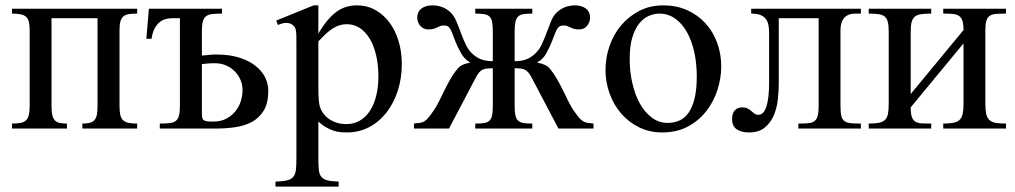

<svg xmlns="http://www.w3.org/2000/svg" viewBox="-20 -480 3791 717"><path d="M287.6 0V-18.6Q303.7 -18.6 314.7 -21.2Q325.7 -23.9 332.3 -31Q338.9 -38.1 341.6 -51Q344.2 -64 344.2 -84.5V-412.1H172.4V-84.5Q172.4 -63.5 175.3 -50.5Q178.2 -37.6 184.8 -30.5Q191.4 -23.4 202.6 -21Q213.9 -18.6 230 -18.6V0H24.9V-18.6Q43.9 -18.6 56.6 -21Q69.3 -23.4 76.9 -30.5Q84.5 -37.6 87.6 -50.5Q90.8 -63.5 90.8 -84.5V-367.7Q90.8 -386.2 87.9 -398.2Q85 -410.2 77.6 -417Q70.3 -423.8 57.6 -426.5Q44.9 -429.2 24.9 -429.2V-447.3H492.2V-429.2Q473.6 -429.2 460.9 -427.2Q448.2 -425.3 440.7 -418.7Q433.1 -412.1 429.7 -399.9Q426.3 -387.7 426.3 -367.7V-84.5Q426.3 -64 429.2 -51Q432.1 -38.1 439.7 -31Q447.3 -23.9 460 -21.2Q472.7 -18.6 492.2 -18.6V0Z M981.9 -141.6Q981.9 -95.2 965.1 -67.4Q948.2 -39.6 920.7 -24.7Q893.1 -9.8 857.9 -4.9Q822.8 0 786.1 0H576.7V-18.6Q599.1 -18.6 613.5 -20.3Q627.9 -22 636.5 -28.6Q645 -35.2 648.4 -48.3Q651.9 -61.5 651.9 -84.5V-412.1H625.5Q612.8 -412.1 600.1 -409.2Q587.4 -406.2 576.7 -397.7Q565.9 -389.2 557.6 -374Q549.3 -358.9 545.9 -335H526.4L536.1 -447.3H809.1V-429.2Q787.1 -429.2 772.5 -427.5Q757.8 -425.8 749.3 -419.2Q740.7 -412.6 737.3 -399.2Q733.9 -385.7 733.9 -362.8V-272.5L756.3 -274.4Q764.2 -275.4 768.8 -275.9Q773.4 -276.4 777.3 -276.4H788.6Q837.4 -276.4 873.5 -264.9Q909.7 -253.4 933.8 -234.4Q958 -215.3 970 -191.2Q981.9 -167 981.9 -141.6ZM885.7 -143.6Q885.7 -165 877.4 -183.3Q869.1 -201.7 855.2 -215.1Q841.3 -228.5 823 -236.1Q804.7 -243.7 784.7 -243.7H773.9Q769 -243.7 763.7 -243.4Q758.3 -243.2 751.2 -242.4Q744.1 -241.7 733.9 -240.7V-58.6Q733.9 -48.3 734.9 -42Q735.8 -35.6 740 -32Q744.1 -28.3 752.4 -27.1Q760.7 -25.9 775.9 -25.9Q804.2 -25.9 824.7 -36.6Q845.2 -47.4 858.9 -64.2Q872.6 -81.1 879.2 -102.1Q885.7 -123 885.7 -143.6Z M1393.1 -194.3Q1393.1 -238.3 1384.5 -274.2Q1376 -310.1 1360.6 -335.7Q1345.2 -361.3 1323.5 -375.5Q1301.8 -389.6 1275.4 -389.6Q1260.7 -389.6 1248 -385.7Q1235.4 -381.8 1222.7 -373.8Q1210 -365.7 1197 -353.8Q1184.1 -341.8 1168.9 -325.2V-157.7Q1168.9 -105.5 1173.3 -86.4Q1176.3 -73.7 1184.3 -61Q1192.4 -48.3 1204.8 -38.6Q1217.3 -28.8 1234.6 -22.7Q1252 -16.6 1273.4 -16.6Q1301.8 -16.6 1324.2 -29.8Q1346.7 -43 1361.8 -66.7Q1377 -90.3 1385 -122.8Q1393.1 -155.3 1393.1 -194.3ZM1480.5 -240.7Q1480.5 -188 1465.6 -141.6Q1450.7 -95.2 1423.6 -60.3Q1396.5 -25.4 1358.9 -5.4Q1321.3 14.6 1275.4 14.6Q1264.6 14.6 1252.4 13.7Q1240.2 12.7 1227.1 8.5Q1213.9 4.4 1199.2 -3.7Q1184.6 -11.7 1168.9 -25.9V111.8Q1168.9 138.2 1170.7 154.5Q1172.4 170.9 1179.9 180.2Q1187.5 189.5 1202.6 193.4Q1217.8 197.3 1244.6 198.2V216.8H1008.8V198.2Q1036.1 197.3 1051.8 193.6Q1067.4 189.9 1075.2 180.4Q1083 170.9 1085 154.1Q1086.9 137.2 1086.9 109.4V-315.9Q1086.9 -334 1086.7 -346.2Q1086.4 -358.4 1085 -366.5Q1083.5 -374.5 1080.1 -379.4Q1076.7 -384.3 1070.3 -388.7Q1063 -393.6 1051 -394.5Q1039.1 -395.5 1017.6 -386.7L1011.7 -403.3L1151.4 -460H1168.9V-354.5Q1186 -383.8 1203.1 -404.1Q1220.2 -424.3 1237.8 -436.8Q1255.4 -449.2 1273.9 -454.6Q1292.5 -460 1313 -460Q1350.1 -460 1380.9 -443.1Q1411.6 -426.3 1433.8 -396.7Q1456.1 -367.2 1468.3 -327.1Q1480.5 -287.1 1480.5 -240.7Z M2065.4 0 1964.4 -191.9Q1958.5 -203.1 1952.6 -209.7Q1946.8 -216.3 1939.9 -219.7Q1933.1 -223.1 1924.1 -224.1Q1915 -225.1 1901.9 -225.1V-84.5Q1901.9 -62 1904.8 -49.1Q1907.7 -36.1 1915 -29.3Q1922.4 -22.5 1935.1 -20.5Q1947.8 -18.6 1967.8 -18.6V0H1754.9V-18.6Q1774.9 -18.6 1787.6 -20.5Q1800.3 -22.5 1807.6 -29.3Q1814.9 -36.1 1817.6 -49.1Q1820.3 -62 1820.3 -84.5V-225.1Q1807.1 -225.1 1798.1 -224.1Q1789.1 -223.1 1782 -219.7Q1774.9 -216.3 1769.3 -209.7Q1763.7 -203.1 1757.8 -191.9L1656.7 0H1525.9V-18.6Q1540.5 -20 1549.6 -21.5Q1558.6 -22.9 1565.7 -27.6Q1572.8 -32.2 1580.3 -41.3Q1587.9 -50.3 1599.6 -67.4Q1609.9 -82 1619.4 -101.3Q1628.9 -120.6 1639.2 -141.6Q1649.4 -162.6 1661.6 -184.1Q1673.8 -205.6 1689.5 -224.1Q1694.8 -231.4 1703.1 -235.6Q1711.4 -239.7 1718.8 -242.2Q1727.5 -244.6 1736.3 -246.1Q1722.2 -254.9 1714.8 -263.2Q1707.5 -271.5 1703.6 -278.3Q1688 -305.7 1680.4 -325.7Q1672.9 -345.7 1667.7 -358.9Q1662.6 -372.1 1656.5 -378.4Q1650.4 -384.8 1638.2 -384.8Q1629.4 -384.8 1623.5 -382.6Q1617.7 -380.4 1612.1 -377.4Q1606.4 -374.5 1598.9 -372.3Q1591.3 -370.1 1578.6 -370.1Q1569.8 -370.1 1562.3 -373.8Q1554.7 -377.4 1549.3 -383.8Q1543.9 -390.1 1541 -397.9Q1538.1 -405.8 1538.1 -414.1Q1538.1 -436 1553.7 -448Q1569.3 -460 1595.2 -460Q1613.8 -460 1631.1 -453.6Q1648.4 -447.3 1662.1 -434.1Q1674.8 -422.4 1683.6 -401.9Q1692.4 -381.3 1700.7 -358.6Q1709 -335.9 1719 -314.5Q1729 -293 1744.1 -279.3Q1759.8 -264.6 1777.6 -258.1Q1795.4 -251.5 1820.3 -251.5V-362.8Q1820.3 -385.3 1817.6 -398.4Q1814.9 -411.6 1807.6 -418.5Q1800.3 -425.3 1787.6 -427.2Q1774.9 -429.2 1754.9 -429.2V-447.3H1967.8V-429.2Q1947.8 -429.2 1935.1 -427.2Q1922.4 -425.3 1915 -418.5Q1907.7 -411.6 1904.8 -398.4Q1901.9 -385.3 1901.9 -362.8V-251.5Q1926.8 -251.5 1944.6 -258.1Q1962.4 -264.6 1978 -279.3Q1993.2 -293 2003.2 -314.5Q2013.2 -335.9 2021.5 -358.6Q2029.8 -381.3 2038.3 -401.9Q2046.9 -422.4 2059.6 -434.1Q2073.7 -447.3 2091.1 -453.6Q2108.4 -460 2127.4 -460Q2152.3 -460 2168 -448Q2183.6 -436 2183.6 -414.1Q2183.6 -405.8 2180.7 -397.9Q2177.7 -390.1 2172.6 -383.8Q2167.5 -377.4 2160.2 -373.8Q2152.8 -370.1 2143.6 -370.1Q2130.9 -370.1 2123.5 -372.3Q2116.2 -374.5 2110.4 -377.4Q2104.5 -380.4 2098.9 -382.6Q2093.3 -384.8 2084 -384.8Q2071.8 -384.8 2065.7 -378.4Q2059.6 -372.1 2054.2 -358.9Q2048.8 -345.7 2041.3 -325.7Q2033.7 -305.7 2018.6 -278.3Q2014.6 -271.5 2007.3 -263.2Q2000 -254.9 1985.4 -246.1Q1994.6 -244.6 2003.4 -242.2Q2010.7 -239.7 2019 -235.6Q2027.3 -231.4 2033.2 -224.1Q2048.3 -205.6 2060.5 -184.1Q2072.8 -162.6 2083 -141.6Q2093.3 -120.6 2102.8 -101.3Q2112.3 -82 2122.1 -67.4Q2134.3 -50.3 2141.8 -41.3Q2149.4 -32.2 2156.7 -27.6Q2164.1 -22.9 2172.9 -21.5Q2181.6 -20 2196.3 -18.6V0Z M2582 -194.3Q2582 -244.1 2572.3 -287.1Q2562.5 -330.1 2544.4 -361.6Q2526.4 -393.1 2500.5 -411.1Q2474.6 -429.2 2442.4 -429.2Q2423.3 -429.2 2403.6 -420.9Q2383.8 -412.6 2367.7 -393.1Q2351.6 -373.5 2341.6 -341.1Q2331.5 -308.6 2331.5 -259.8Q2331.5 -211.9 2341.6 -168.5Q2351.6 -125 2370.1 -92.3Q2388.7 -59.6 2414.8 -40.3Q2440.9 -21 2473.1 -21Q2497.1 -21 2517.3 -30Q2537.6 -39.1 2551.8 -59.6Q2565.9 -80.1 2574 -113.3Q2582 -146.5 2582 -194.3ZM2673.3 -231.9Q2673.3 -188.5 2659.4 -144.8Q2645.5 -101.1 2617.9 -65.4Q2590.3 -29.8 2549.1 -7.6Q2507.8 14.6 2452.6 14.6Q2405.8 14.6 2366.9 -4.4Q2328.1 -23.4 2300 -55.7Q2272 -87.9 2256.6 -130.4Q2241.2 -172.9 2241.2 -219.2Q2241.2 -264.6 2256.1 -307.9Q2271 -351.1 2299.1 -384.8Q2327.1 -418.5 2367.2 -439.2Q2407.2 -460 2457.5 -460Q2505.9 -460 2545.4 -442.4Q2585 -424.8 2613.5 -394Q2642.1 -363.3 2657.7 -321.5Q2673.3 -279.8 2673.3 -231.9Z M2961.4 0V-18.6Q2983.9 -18.6 2998.8 -20Q3013.7 -21.5 3022 -28.1Q3030.3 -34.7 3033.7 -47.9Q3037.1 -61 3037.1 -84.5V-412.1H2888.2V-168.5Q2888.2 -139.6 2884.5 -107.4Q2880.9 -75.2 2869.1 -48.1Q2857.4 -21 2835.4 -3.2Q2813.5 14.6 2776.9 14.6Q2749.5 14.6 2731.7 3.2Q2713.9 -8.3 2713.9 -35.6Q2713.9 -57.6 2724.4 -68.4Q2734.9 -79.1 2752 -79.1Q2764.2 -79.1 2772 -74.7Q2779.8 -70.3 2785.9 -65.2Q2792 -60.1 2797.6 -55.7Q2803.2 -51.3 2811 -51.3Q2822.8 -51.3 2830.6 -60.3Q2838.4 -69.3 2843 -85.2Q2847.7 -101.1 2849.9 -122.6Q2852.1 -144 2852.1 -168.5V-358.9Q2852.1 -376.5 2848.9 -389.6Q2845.7 -402.8 2837.9 -411.6Q2830.1 -420.4 2817.4 -424.8Q2804.7 -429.2 2785.2 -429.2V-447.3H3194.8V-429.2H3174.8Q3157.7 -429.2 3146.7 -423.8Q3135.7 -418.5 3129.6 -409.7Q3123.5 -400.9 3121.1 -389.9Q3118.7 -378.9 3118.7 -367.7V-84.5Q3118.7 -60.5 3121.8 -47.4Q3125 -34.2 3133.5 -27.8Q3142.1 -21.5 3157 -20Q3171.9 -18.6 3194.8 -18.6V0Z M3502.4 0V-18.6Q3525.9 -18.6 3540.5 -21.5Q3555.2 -24.4 3563.7 -32.7Q3572.3 -41 3575.2 -55.7Q3578.1 -70.3 3578.1 -93.8V-317.9L3380.9 -79.1Q3380.9 -56.2 3385 -43.7Q3389.2 -31.2 3398.4 -25.6Q3407.7 -20 3422.4 -19.3Q3437 -18.6 3457.5 -18.6V0H3224.1V-18.6Q3248 -18.6 3262.7 -21.5Q3277.3 -24.4 3285.4 -32.7Q3293.5 -41 3296.1 -55.7Q3298.8 -70.3 3298.8 -93.8V-361.8Q3298.8 -384.8 3295.4 -398.2Q3292 -411.6 3283.4 -418.5Q3274.9 -425.3 3260.5 -427.2Q3246.1 -429.2 3224.1 -429.2V-447.3H3457.5V-429.2Q3435.5 -429.2 3420.9 -427.2Q3406.2 -425.3 3397.2 -418.5Q3388.2 -411.6 3384.5 -398.2Q3380.9 -384.8 3380.9 -361.8V-128.9L3578.1 -367.7Q3578.1 -390.1 3574 -402.6Q3569.8 -415 3560.8 -420.9Q3551.8 -426.8 3537.4 -428Q3522.9 -429.2 3502.4 -429.2V-447.3H3736.8V-429.2Q3715.3 -429.2 3700.7 -428.2Q3686 -427.2 3676.8 -421.4Q3667.5 -415.5 3663.6 -403.1Q3659.7 -390.6 3659.7 -367.7V-93.8Q3659.7 -69.8 3662.8 -54.9Q3666 -40 3674.6 -32Q3683.1 -23.9 3698 -21.2Q3712.9 -18.6 3736.8 -18.6V0Z"/></svg>

Font: Doulos SIL
Style: Regular
Weight: 400
Designer: Walt Agee, Victor Gaultney, Peter Martin, Debbi Hosken
Foundry: SIL International
Version: Version 4.110; 2011; Maintenance release